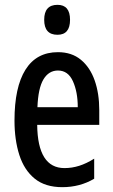

<svg xmlns="http://www.w3.org/2000/svg" viewBox="-20 -816 468 795"><path d="M220 -600Q277 -600 315 -568.5Q353 -537 372 -483Q391 -429 391 -360V-299H134Q136 -120 247 -120Q278 -120 308 -129.5Q338 -139 370 -159V-76Q311 -41 238 -41Q167 -41 123.5 -76.5Q80 -112 60 -174.5Q40 -237 40 -317Q40 -455 85.5 -527.5Q131 -600 220 -600ZM220 -524Q182 -524 160 -487.5Q138 -451 135 -372H302Q302 -435 282 -479.5Q262 -524 220 -524ZM218 -796Q270 -796 270 -734Q270 -672 218 -672Q163 -672 163 -734Q163 -796 218 -796Z"/></svg>

Font: Noto Sans Tamil UI ExtraCondensed Medium
Style: Regular
Weight: 500
Width: 2
Designer: Jelle Bosma - Monotype Design Team
Foundry: Monotype Imaging Inc.
Version: Version 2.004; ttfautohint (v1.8.4.7-5d5b)